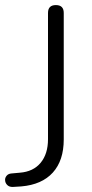

<svg xmlns="http://www.w3.org/2000/svg" viewBox="-32 -731 362 756"><path d="M20 5Q5 6 -3.5 -2.5Q-12 -11 -12 -23Q-12 -32 -5.5 -39.5Q1 -47 13 -48L46 -51Q99 -55 128 -90Q157 -125 157 -183V-680Q157 -711 188 -711Q219 -711 219 -680V-182Q219 -99 176 -51.5Q133 -4 52 3Z"/></svg>

Font: Nunito Light
Style: Regular
Weight: 300
Designer: Vernon Adams
Foundry: Vernon Adams
Version: Version 3.601; ttfautohint (v1.8.2.53-6de2)